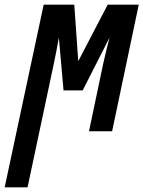

<svg xmlns="http://www.w3.org/2000/svg" viewBox="-76 -562 614 822"><path d="M-56 240 111 -542H242L259 -300L385 -542H518L404 0H305L366 -290Q372 -318 379 -346Q386 -374 393 -401L278 -175H196L176 -401Q171 -375 166.5 -349.5Q162 -324 156 -297L42 240Z"/></svg>

Font: Noto Sans ExtraCondensed SemiBold
Style: Italic
Weight: 600
Width: 2
Italic angle: -12°
Designer: Monotype Design Team
Foundry: Monotype Imaging Inc.
Version: Version 2.013; ttfautohint (v1.8.4.7-5d5b)